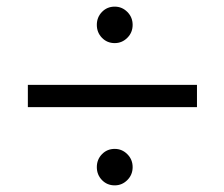

<svg xmlns="http://www.w3.org/2000/svg" viewBox="-20 -640 677 579"><path d="M64 -384H574V-317H64ZM326 -81Q303 -81 287.5 -97Q272 -113 272 -136Q272 -159 287.5 -175Q303 -191 326 -191Q348 -191 364 -175Q380 -159 380 -136Q380 -113 364 -97Q348 -81 326 -81ZM326 -510Q303 -510 287.5 -526Q272 -542 272 -565Q272 -588 287.5 -604Q303 -620 326 -620Q348 -620 364 -604Q380 -588 380 -565Q380 -542 364 -526Q348 -510 326 -510Z"/></svg>

Font: Albert Sans
Style: Regular
Weight: 400
Designer: Andreas Rasmussen
Foundry: a.Foundry
Version: Version 1.025